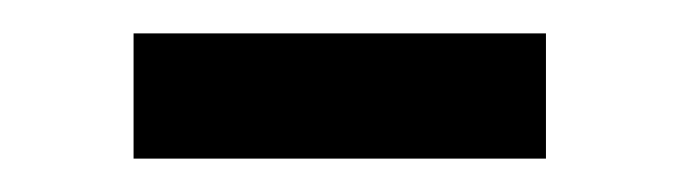

<svg xmlns="http://www.w3.org/2000/svg" viewBox="-20 -325 407 115"><path d="M60 -305H307V-230H60Z"/></svg>

Font: Tenor Sans
Style: Regular
Weight: 400
Designer: Denis Masharov
Foundry: Denis Masharov
Version: Version 1.1